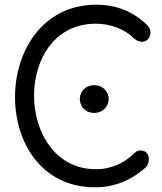

<svg xmlns="http://www.w3.org/2000/svg" viewBox="-20 -787 692 818"><path d="M320 -366C320 -336 342 -306 381 -306C421 -306 443 -336 443 -366C443 -394 421 -424 381 -424C342 -424 320 -394 320 -366ZM553 -135C509 -91 452 -66 389 -66C215 -66 125 -224 125 -380C125 -533 212 -686 388 -686C450 -686 511 -664 554 -621C561 -614 575 -609 585 -609C605 -609 621 -625 621 -649C621 -662 615 -674 602 -685C542 -741 470 -767 391 -767C161 -767 44 -569 44 -373C44 -180 157 11 385 11C467 11 537 -18 599 -72C610 -82 614 -95 614 -109C614 -128 604 -146 578 -146C569 -146 561 -143 553 -135Z"/></svg>

Font: Numismatica Pro
Style: Regular
Weight: 400
Designer: Chris Hopkins
Foundry: Edward C. D. Hopkins
Version: Version 2.19D